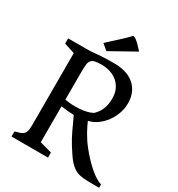

<svg xmlns="http://www.w3.org/2000/svg" viewBox="-224 -1119 1171 1265"><g transform="rotate(30 361.5 -487.0)"><path d="M53.7 -39.1Q78.1 -45.4 93.8 -51Q109.4 -56.6 118.4 -66.4Q127.4 -76.2 130.9 -92.5Q134.3 -108.9 134.3 -136.7V-681.6L53.7 -707.5V-747.1H188.5Q205.1 -747.1 218.8 -747.8Q232.4 -748.5 245.6 -749.5Q258.8 -750.5 272.7 -752Q286.6 -753.4 304.7 -754.4Q322.8 -755.4 345.9 -756.1Q369.1 -756.8 400.9 -756.8Q446.3 -756.8 484.6 -745.4Q522.9 -733.9 550.5 -710.9Q578.1 -688 593.8 -653.1Q609.4 -618.2 609.4 -571.3Q609.4 -533.7 596.2 -496.1Q583 -458.5 559.8 -426.8Q536.6 -395 505.4 -372.3Q474.1 -349.6 437.5 -341.8Q443.4 -328.1 452.4 -309.6Q461.4 -291 473.1 -270Q484.9 -249 499.3 -227.3Q513.7 -205.6 530.3 -185.1Q553.7 -155.8 578.6 -129.2Q603.5 -102.5 627.9 -81.1Q652.3 -59.6 676.5 -43.9Q700.7 -28.3 722.7 -21.5L722.2 3.4Q705.1 3.4 684.1 3.4Q663.1 3.4 646 2.9Q628.9 2.9 611.8 1.7Q594.7 0.5 578.6 -2.9Q552.2 -7.8 531.5 -21.5Q510.7 -35.2 493.4 -54.7Q476.1 -74.2 460.7 -97.9Q445.3 -121.6 428.7 -147Q415.5 -168 404.1 -189.7Q392.6 -211.4 381.8 -234.1Q371.1 -256.8 360.4 -280.5Q349.6 -304.2 337.9 -328.6Q320.3 -329.1 296.9 -331.1Q273.4 -333 239.7 -337.4V-64.5L331.5 -39.1V-0.5H53.7ZM239.7 -388.7Q265.6 -383.8 293.9 -382.1Q322.3 -380.4 349.9 -382.6Q377.4 -384.8 402.6 -390.6Q427.7 -396.5 447.3 -407.2Q458.5 -418 468.8 -431.2Q479 -444.3 486.8 -461.4Q494.6 -478.5 499.3 -500.2Q503.9 -522 503.9 -549.8Q503.9 -586.9 491 -616.2Q478 -645.5 455.1 -665.8Q432.1 -686 400.4 -696.8Q368.7 -707.5 331.1 -707.5Q298.8 -707.5 280.5 -702.9Q262.2 -698.2 253.2 -686Q244.1 -673.8 241.9 -652.6Q239.7 -631.3 239.7 -598.6ZM270 -836.9Q289.1 -855 307.6 -871.8Q326.2 -888.7 344.5 -905.3Q362.8 -921.9 381.1 -939.5Q399.4 -957 418 -976.6Q428.2 -974.6 439.2 -966.8Q450.2 -959 461.2 -948.5Q472.2 -938 482.7 -926.3Q493.2 -914.6 502 -905.3L314 -800.3Z"/></g></svg>

Font: Donegal One
Style: Regular
Weight: 400
Designer: Gary Lonergan
Foundry: Sorkin Type Co.
Version: Version 1.004